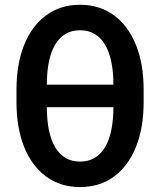

<svg xmlns="http://www.w3.org/2000/svg" viewBox="-20 -759 660 791"><path d="M309.6 11.7Q229.5 11.7 170.7 -31.2Q111.8 -74.2 79.8 -152.8Q47.9 -231.4 47.9 -339.4V-388.2Q47.9 -496.1 79.8 -574.7Q111.8 -653.3 170.7 -696.3Q229.5 -739.3 309.6 -739.3Q390.1 -739.3 449 -696.3Q507.8 -653.3 539.8 -574.7Q571.8 -496.1 571.8 -388.2V-339.4Q571.8 -231.4 539.8 -152.8Q507.8 -74.2 449 -31.2Q390.1 11.7 309.6 11.7ZM309.6 -93.3Q376.5 -93.3 411.9 -151.1Q447.3 -209 447.3 -320.3V-407.2Q447.3 -518.6 411.9 -576.4Q376.5 -634.3 309.6 -634.3Q243.2 -634.3 208 -576.4Q172.9 -518.6 172.9 -407.2V-320.3Q172.9 -209 208 -151.1Q243.2 -93.3 309.6 -93.3ZM147.9 -317.4V-410.2H472.2V-317.4Z"/></svg>

Font: Inter 17pt SemiBold
Style: Regular
Weight: 600
Version: Version 4.001;git-66647c0bb